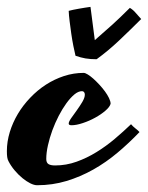

<svg xmlns="http://www.w3.org/2000/svg" viewBox="-90 -508 435 564"><path d="M19 36.1Q10.3 36.1 -1 30.5Q-12.2 24.9 -23.9 15.4Q-35.6 5.9 -46.6 -7.1Q-57.6 -20 -64.9 -34.2Q-67.9 -39.6 -68.8 -46.4Q-69.8 -53.2 -69.8 -64Q-69.8 -91.8 -61.3 -119.9Q-52.7 -147.9 -37.6 -173.3Q-22.5 -198.7 -1.2 -220.9Q20 -243.2 44.9 -259.3Q69.8 -275.4 98.1 -284.7Q126.5 -293.9 155.8 -293.9Q160.2 -293.9 167.7 -289.3Q175.3 -284.7 184.1 -276.9Q192.9 -269 201.9 -259.3Q210.9 -249.5 218.3 -239.5Q225.6 -229.5 230.2 -220Q234.9 -210.4 234.9 -203.1Q232.4 -193.8 219.7 -182.9Q207 -171.9 189.7 -162.4Q172.4 -152.8 153.3 -146.5Q134.3 -140.1 120.1 -140.1Q111.8 -140.1 111.8 -145Q111.8 -150.4 119.1 -160.9Q126.5 -171.4 135.5 -183.8Q144.5 -196.3 151.9 -208.7Q159.2 -221.2 159.2 -230Q159.2 -234.4 157 -237.3Q154.8 -240.2 150.9 -240.2Q140.1 -240.2 128.4 -230.5Q116.7 -220.7 105 -204.6Q93.3 -188.5 82.5 -167.7Q71.8 -147 63.7 -125Q55.7 -103 50.8 -81.1Q45.9 -59.1 45.9 -41Q45.9 -30.3 52.2 -26.1Q58.6 -22 71.8 -22Q104.5 -22 135 -33Q165.5 -43.9 193.6 -61.3Q221.7 -78.6 247.1 -100.1Q272.5 -121.6 294.9 -143.1Q300.3 -136.7 308.1 -130.6Q315.9 -124.5 319.8 -120.1Q289.6 -88.4 255.6 -59.8Q221.7 -31.2 184.1 -10Q146.5 11.2 105.2 23.7Q64 36.1 19 36.1ZM111.8 -476.1Q116.7 -477.5 124.8 -479.2Q132.8 -481 141.6 -482.4Q150.4 -483.9 159.4 -485.4Q168.5 -486.8 175.8 -487.8L188.5 -390.1Q216.3 -414.1 240.5 -436Q264.6 -458 291.5 -484.9Q301.3 -479 308.8 -470Q316.4 -460.9 324.7 -452.1Q291.5 -418.9 259.5 -388.7Q227.5 -358.4 193.8 -334Q175.3 -334 161.1 -336.4Q147 -338.9 131.8 -344.2Q128.9 -356 125.5 -373Q122.1 -390.1 119.4 -408.9Q116.7 -427.7 114.5 -445.6Q112.3 -463.4 111.8 -476.1Z"/></svg>

Font: Yesteryear
Style: Regular
Weight: 400
Designer: Astigmatic (AOETI)
Foundry: Astigmatic (AOETI)
Version: Version 1.000